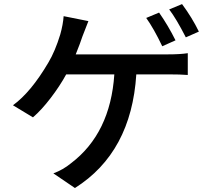

<svg xmlns="http://www.w3.org/2000/svg" viewBox="-20 -860 1040 947"><path d="M960.9 -704.1 896.5 -675.8Q849.6 -767.6 814.5 -813.5L877.9 -839.8Q927.7 -772.5 960.9 -704.1ZM845.7 -661.1 780.3 -631.8Q738.3 -719.7 701.2 -771.5L764.6 -797.9Q808.6 -735.4 845.7 -661.1ZM353.5 -591.8H807.6Q869.1 -591.8 906.2 -597.7V-490.2Q872.1 -493.2 807.6 -493.2H652.3Q627.9 -108.4 349.6 67.4L243.2 -4.9Q291 -22.5 330.1 -54.7Q524.4 -202.1 543.9 -493.2H306.6Q274.4 -434.6 229.5 -376Q184.6 -317.4 142.6 -281.2L43.9 -340.8Q132.8 -405.3 218.8 -551.8Q252 -607.4 277.3 -690.4Q291 -739.3 293.9 -780.3L416 -755.9Q394.5 -702.1 386.7 -680.7Q377 -650.4 353.5 -591.8Z"/></svg>

Font: Gen Shin Gothic Monospace Medium
Style: Regular
Weight: 500
Designer: [Source Han Sans]
Ryoko NISHIZUKA  (kana & ideographs); Paul D. Hunt (Latin, Greek & Cyrillic); Wenlong ZHANG  (bopomofo
Version: Version 1.002.20150607